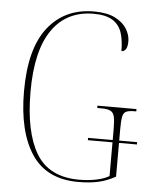

<svg xmlns="http://www.w3.org/2000/svg" viewBox="-53 -768 656 823"><g transform="rotate(5 275.5 -357.0)"><path d="M314 10Q178 10 113.5 -87Q49 -184 49 -358Q49 -541 121 -632.5Q193 -724 319 -724Q375 -724 409.5 -706.5Q444 -689 460 -662.5Q476 -636 476 -610Q476 -565 450 -565Q450 -612 439 -645Q428 -678 399 -696Q370 -714 318 -714Q202 -714 139.5 -624.5Q77 -535 77 -358Q77 -184 132.5 -92Q188 0 317 0Q356 0 390.5 -7Q425 -14 446 -27V-172H340V-182H446V-228Q446 -264 442 -282Q438 -300 425 -306.5Q412 -313 386 -313H368V-323H536V-313H528Q504 -313 492.5 -307.5Q481 -302 477.5 -285Q474 -268 474 -232V-182H551V-172H474V-27Q439 -7 401.5 1.5Q364 10 314 10Z"/></g></svg>

Font: Noto Serif Display Condensed Thin
Style: Regular
Weight: 100
Width: 3
Designer: Monotype Design Team
Foundry: Monotype Imaging Inc.
Version: Version 2.009